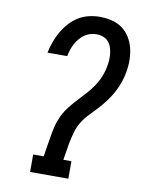

<svg xmlns="http://www.w3.org/2000/svg" viewBox="-84 -804 668 865"><g transform="rotate(10 250.0 -371.5)"><path d="M114 0V-80H162L177 -172Q181 -197 187 -221.5Q193 -246 204.5 -270Q216 -294 232.5 -315Q249 -336 267 -355.5Q285 -375 303 -394.5Q321 -414 336 -436.5Q351 -459 360.5 -483Q370 -507 374 -532Q377 -546 377.5 -561.5Q378 -577 376 -591.5Q374 -606 369 -619.5Q364 -633 354.5 -643Q345 -653 331 -658Q317 -663 302 -663Q288 -663 273.5 -659Q259 -655 246.5 -646Q234 -637 224 -625Q214 -613 207 -599.5Q200 -586 195.5 -572Q191 -558 188 -543H98Q103 -568 111.5 -592Q120 -616 133 -639Q146 -662 164 -682.5Q182 -703 204.5 -717Q227 -731 252.5 -737Q278 -743 302 -743Q330 -743 357 -736.5Q384 -730 405 -715Q426 -700 440 -677.5Q454 -655 460.5 -629.5Q467 -604 467.5 -576Q468 -548 463 -520Q459 -495 450.5 -470.5Q442 -446 429.5 -423Q417 -400 401 -378.5Q385 -357 367 -337.5Q349 -318 330 -298.5Q311 -279 297.5 -256.5Q284 -234 277 -209Q270 -184 265 -159L252 -80H289V0Z"/></g></svg>

Font: Iosevka Slab Medium Oblique
Style: Regular
Weight: 500
Italic angle: -9°
Monospace: yes
Designer: Belleve Invis
Foundry: Belleve Invis
Version: Version 11.1.1; ttfautohint (v1.8.3)